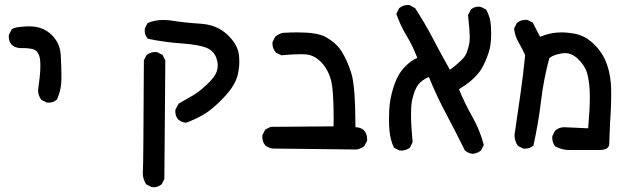

<svg xmlns="http://www.w3.org/2000/svg" viewBox="-20 -493 2540 778"><path d="M134.3 -127.9V-128.4Q138.2 -155.8 140.9 -180.4Q143.6 -205.1 143.6 -227.1Q143.6 -234.4 143.1 -242.2Q142.1 -270.5 128.4 -285.6Q116.2 -298.3 70.3 -298.3Q64.9 -298.3 58.1 -298.3Q40.5 -300.3 27.3 -311.5Q15.6 -325.2 15.6 -344.7Q15.6 -347.7 16.1 -352.1L26.9 -373.5Q31.2 -377 36.1 -378.9Q53.7 -385.3 96.2 -386.2Q97.7 -386.2 99.1 -386.2Q154.8 -386.2 190.4 -350.6Q223.1 -317.9 226.1 -271Q229 -223.6 229 -176.8Q229 -128.9 210.4 -89.4Q201.7 -82 193.4 -79.6Q185.1 -77.1 179.4 -77.1Q173.8 -77.1 169.4 -77.6L147.9 -88.4L147 -89.4Q134.3 -106.4 134.3 -127.9Z M558.6 208Q558.6 204.6 559.1 200.7Q561 173.8 563 -247.1V-248.5L573.7 -270Q583.5 -277.3 592.3 -279.8Q601.1 -282.2 606.7 -282.2Q612.3 -282.2 616.7 -281.7L638.7 -270.5L649.9 -248.5L646 231.9L635.3 253.4Q626.5 260.7 618.2 263.2Q609.9 265.6 604.2 265.6Q598.6 265.6 594.2 265.1L572.3 253.9L571.8 252.9Q558.6 232.9 558.6 208ZM690.4 -42Q690.4 -44.9 690.9 -49.3L704.1 -73.2L760.3 -105.5Q786.6 -120.6 819.3 -151.4Q851.6 -181.6 858.9 -205.6Q862.3 -215.8 862.3 -228.8Q862.3 -241.7 856.9 -257.3Q847.2 -286.1 817.9 -298.8Q786.6 -312 717 -316.9Q647.5 -321.8 579.1 -335.9L578.1 -337.4Q566.4 -350.6 566.4 -370.1Q566.4 -373 566.9 -377.4L578.1 -399.9L580.1 -400.4Q607.9 -412.1 641.6 -412.1Q654.3 -412.1 668 -410.6Q728 -400.9 791.5 -397Q856.9 -393.1 899.2 -354.5Q941.4 -315.9 947.8 -273.4Q949.7 -258.3 949.7 -243.2Q949.7 -215.8 942.9 -188Q931.6 -144.5 885.7 -96.7Q840.3 -49.3 806.6 -29.8Q772.9 -9.8 733.9 4.4Q715.3 2.4 702.1 -8.8Q690.4 -22.5 690.4 -42Z M1043 62Q1043 58.6 1043.5 54.2L1054.7 32.2L1076.7 21L1331.5 19Q1332 2.4 1332 -12.7Q1332 -134.8 1319.8 -173.3Q1306.6 -216.8 1278.6 -243.9Q1250.5 -271 1216.8 -272.9Q1208 -273.4 1197.8 -273.4Q1167 -273.4 1120.1 -269L1098.1 -279.8L1097.7 -280.8Q1084 -295.9 1084 -315.9Q1084 -318.8 1084.5 -322.8L1095.2 -344.2Q1108.9 -355.5 1126 -359.9Q1158.7 -361.8 1185.1 -361.8Q1263.2 -361.8 1296.4 -344.7Q1340.8 -321.3 1363.8 -285.4Q1386.7 -249.5 1403.3 -197.3Q1419.9 -145 1420.4 22.5Q1420.9 22.5 1420.9 22.5Q1440.4 22.5 1454.1 34.2Q1467.8 49.8 1467.8 70.8Q1467.8 73.7 1467.3 77.6L1456.5 99.1Q1440.4 110.8 1423.3 112.8H1422.9L1085.4 108.9Q1067.9 106.9 1054.7 95.7Q1043 82 1043 62Z M1651.9 83 1641.1 105 1640.1 106Q1625 117.2 1605.5 117.2Q1602.5 117.2 1598.1 116.7L1576.2 105.5Q1561 71.8 1558.1 35.2Q1556.2 13.7 1556.2 -7.1Q1556.2 -27.8 1557.1 -45.9Q1559.1 -91.8 1575 -141.6Q1590.8 -191.4 1620.1 -221.7Q1646.5 -249 1670.9 -258.3Q1652.3 -307.1 1628.4 -346.7Q1602.5 -389.2 1585.9 -437L1597.2 -459.5L1598.1 -460.4Q1613.3 -472.7 1632.8 -472.7Q1636.2 -472.7 1640.1 -472.2L1662.1 -460Q1702.1 -398.4 1735.1 -335.2Q1768.1 -272 1803.2 -210Q1858.4 -251.5 1868.2 -273.4Q1878.4 -297.4 1882.3 -321.3Q1883.3 -328.1 1883.3 -334.7Q1883.3 -341.3 1883.3 -349.6Q1883.3 -357.9 1881.6 -379.9Q1879.9 -401.9 1876.5 -431.6L1887.2 -453.6L1888.2 -454.1Q1900.4 -465.8 1918.9 -465.8Q1926.8 -465.8 1929.2 -464.8L1950.2 -454.1Q1967.3 -422.4 1969.2 -388.2Q1970.2 -374.5 1970.2 -357.4Q1970.2 -340.3 1969 -326.7Q1967.8 -313 1966.6 -306.4Q1965.3 -299.8 1963.6 -292.7Q1961.9 -285.6 1959.5 -278.3Q1957 -271 1954.1 -263.2Q1939.9 -225.6 1924.8 -204.6Q1897 -166 1839.8 -131.3Q1864.3 -71.8 1894 -19.8Q1923.8 32.2 1940.4 94.2L1929.2 116.7Q1920.4 123 1914.6 125.5Q1904.8 129.4 1895.5 130.4Q1877.4 128.4 1863.8 116.7Q1826.2 40.5 1787.4 -32.5Q1748.5 -105.5 1717.8 -181.2Q1688 -168 1674.3 -149.4Q1659.2 -129.4 1649.9 -86.9Q1645.5 -67.9 1645.5 -27.1Q1645.5 13.7 1651.9 83Z M2295.9 114.7Q2292 114.7 2287.6 114.7Q2283.2 114.7 2276.4 114.3Q2269.5 113.8 2261.7 112.3Q2245.1 108.4 2230 100.1Q2217.8 85.9 2217.8 65.9Q2217.8 62.5 2218.3 58.1L2229 36.6L2230 36.1Q2245.1 22.5 2266.6 22.5L2363.3 26.9Q2370.1 -51.8 2370.1 -98.6Q2370.1 -158.7 2358.9 -196.8Q2349.6 -228.5 2320.3 -255.9Q2296.9 -277.8 2269 -277.8Q2263.7 -277.8 2257.8 -276.9Q2223.1 -271.5 2206.1 -257.8Q2183.1 -174.3 2172.4 -84.2Q2161.6 5.9 2141.6 96.7L2140.1 97.7Q2127 109.4 2107.4 109.4Q2104.5 109.4 2100.1 108.9L2078.1 98.1L2077.6 96.7Q2064.9 77.6 2064.9 53.7V53.2L2088.4 -108.4Q2100.1 -188.5 2107.9 -269.5Q2096.2 -295.9 2082.5 -319.3Q2066.9 -344.7 2063 -377L2073.7 -398.9Q2083 -407.2 2092.3 -409.9Q2101.6 -412.6 2109.9 -412.6Q2112.8 -412.6 2116.7 -412.6L2138.7 -401.4L2168.5 -343.8Q2202.1 -357.9 2234.4 -360.8Q2243.7 -361.8 2253.9 -361.8Q2280.3 -361.8 2310.5 -356Q2353 -347.7 2388.4 -312.5Q2423.8 -277.3 2439.7 -231.4Q2455.6 -185.5 2456.5 -128.9Q2456.5 -115.2 2456.5 -102.1Q2456.5 -63.5 2454.1 -29.1Q2451.7 5.4 2450.7 37.4Q2449.7 69.3 2448.7 90.8Q2448.2 99.6 2442.4 105.5Q2433.1 114.7 2409.7 114.7Q2406.2 114.7 2403.3 114.7Z"/></svg>

Font: Bakudai
Style: Medium
Weight: 500
Version: Version 1.48